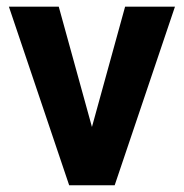

<svg xmlns="http://www.w3.org/2000/svg" viewBox="-20 -548 545 568"><path d="M252 -172.4 350.1 -528.3H497.6L319.3 0H184.6L6.3 -528.3H153.8Z"/></svg>

Font: SteelSelectRoboto
Style: Roboto-Bold
Weight: 700
Designer: Google
Version: Version 2.137; 2017